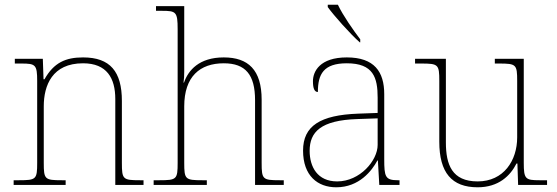

<svg xmlns="http://www.w3.org/2000/svg" viewBox="-20 -786 2366 816"><path d="M38 0H259V-20H243C170 -20 166 -24 166 -94V-334C166 -423 202 -517 333 -517C434 -517 470 -454 470 -365V0H590V-20H575C502 -20 498 -24 498 -94V-357C498 -482 448 -542 333 -542C259 -542 209 -520 169 -449H165L162 -536H43V-516H71C131 -516 138 -511 138 -442V-94C138 -24 134 -20 61 -20H38Z M633 0H859V-20H840C767 -20 763 -24 763 -94V-334C763 -461 830 -517 931 -517C1024 -517 1064 -468 1064 -360V0H1186V-20H1169C1096 -20 1092 -24 1092 -94V-362C1092 -489 1035 -542 931 -542C826 -542 780 -487 762 -435H760C762 -447 763 -465 763 -482V-760H643V-740H668C728 -740 735 -736 735 -662V-94C735 -24 731 -20 658 -20H633Z M1509 -606H1511V-619C1482 -657 1437 -721 1416 -766H1373V-756C1398 -721 1468 -642 1509 -606ZM1409 10C1507 10 1561 -61 1584 -104H1586L1592 0H1678V-20H1671C1617 -20 1613 -35 1613 -110V-386C1613 -481 1571 -542 1454 -542C1339 -542 1310 -482 1310 -441C1310 -409 1317 -395 1331 -395C1331 -471 1355 -517 1454 -517C1567 -517 1585 -456 1585 -371V-306L1502 -303C1341 -297 1268 -251 1268 -146C1268 -39 1330 10 1409 10ZM1413 -15C1329 -15 1296 -77 1296 -145C1296 -225 1343 -275 1499 -280L1585 -283V-170C1585 -104 1510 -15 1413 -15Z M2010 10C2099 10 2149 -39 2175 -91H2179L2182 0H2305V-20H2273C2213 -20 2206 -25 2206 -94V-536H2083V-516H2101C2174 -516 2178 -512 2178 -442V-202C2178 -104 2121 -15 2010 -15C1901 -15 1875 -86 1875 -181V-536H1744V-516H1770C1843 -516 1847 -512 1847 -442V-184C1847 -52 1900 10 2010 10Z"/></svg>

Font: Noto Serif Gurmukhi Thin
Style: Regular
Weight: 100
Designer: Vaibhav Singh and the Monotype Design Team
Foundry: Monotype Imaging Inc.
Version: Version 2.004